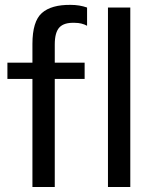

<svg xmlns="http://www.w3.org/2000/svg" viewBox="-20 -752 613 772"><path d="M503.9 0V-721.7H414.1V0ZM330.1 -648.4V-721.7C309.9 -728.8 288.1 -732.4 264.6 -732.4C212.6 -733.1 173.8 -722.2 148.4 -699.7C123 -677.2 110.4 -635.7 110.4 -575.2V-500H9.8V-434.6H110.4V0H200.2V-434.6H320.3V-500H200.2V-573.2C200.2 -605.8 206.5 -628.7 219.2 -642.1C231.9 -655.4 252.6 -661.5 281.2 -660.2C299.5 -660.2 315.8 -656.2 330.1 -648.4Z"/></svg>

Font: FreeUniversal
Style: Regular
Weight: 400
Version: Version 1.001